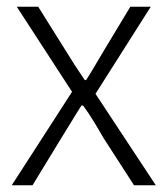

<svg xmlns="http://www.w3.org/2000/svg" viewBox="-20 -553 500 573"><path d="M15 0H77L163 -141C184 -174 203 -207 223 -238H228C251 -207 270 -174 289 -141L380 0H445L265 -273L430 -533H369L290 -402C271 -371 256 -343 237 -314H233C213 -343 195 -371 176 -402L94 -533H30L195 -279Z"/></svg>

Font: Spoqa Han Sans Neo Light
Style: Regular
Weight: 300
Designer: [Spoqa Han Sans Neo] Dong-huui Kim  Younghwa Kang  Yujin Lee  [Noto Sans] Ryoko NISHIZUKA  (kana & ideographs); Paul D. 
Foundry: Spoqa (http://www.spoqa-han-sans.com)
Version: Version 1.000